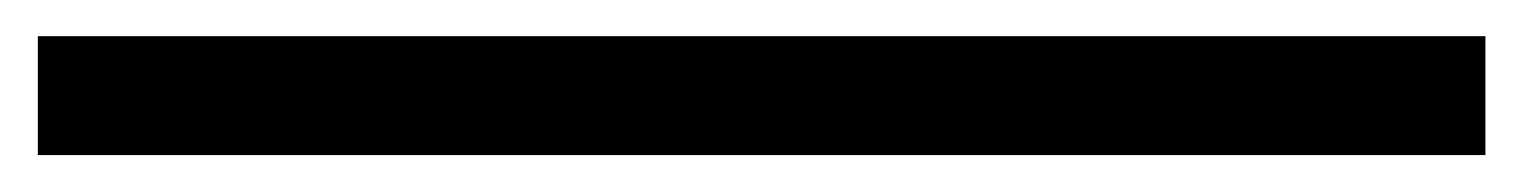

<svg xmlns="http://www.w3.org/2000/svg" viewBox="-40 82 824 104"><path d="M764.6 101.6V166H-19.5V101.6Z"/></svg>

Font: Sarina
Style: Regular
Weight: 400
Designer: James Grieshaber
Foundry: James Grieshaber
Version: Version 1.001